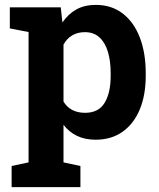

<svg xmlns="http://www.w3.org/2000/svg" viewBox="-20 -558 645 781"><path d="M27.3 203.1V117.2L96.2 102.5V-427.7L20 -442.4V-528.3H227.1L233.9 -466.8Q257.3 -501 290.5 -519.5Q323.7 -538.1 369.6 -538.1Q433.6 -538.1 479 -503.2Q524.4 -468.3 548.6 -405.8Q572.8 -343.3 572.8 -259.8V-249.5Q572.8 -171.4 548.6 -113Q524.4 -54.7 478.8 -22.2Q433.1 10.3 368.7 10.3Q326.2 10.3 293.7 -5.1Q261.2 -20.5 238.3 -50.3V102.5L307.1 117.2V203.1ZM326.2 -99.1Q380.9 -99.1 405.5 -139.6Q430.2 -180.2 430.2 -249.5V-259.8Q430.2 -310.1 418.9 -347.4Q407.7 -384.8 384.5 -406Q361.3 -427.2 325.2 -427.2Q295.9 -427.2 273.7 -414.1Q251.5 -400.9 238.3 -376.5V-145Q251.5 -122.6 273.7 -110.8Q295.9 -99.1 326.2 -99.1Z"/></svg>

Font: Roboto Slab LO
Style: Bold
Weight: 700
Designer: Google
Version: Version 2.000